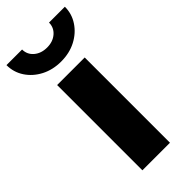

<svg xmlns="http://www.w3.org/2000/svg" viewBox="-282 -786 832 832"><g transform="rotate(-45 134.0 -369.5)"><path d="M48.8 0V-522.5H217.8V0ZM133.3 -582Q82.5 -582 42 -603Q1.5 -624 -22 -659.7Q-45.4 -695.3 -45.4 -738.8H50.3Q50.3 -708 73.7 -688Q97.2 -668 133.3 -668Q168.9 -668 192.1 -688Q215.3 -708 215.3 -738.8H312.5Q312.5 -695.3 288.8 -659.7Q265.1 -624 224.9 -603Q184.6 -582 133.3 -582Z"/></g></svg>

Font: Inter 28pt ExtraBold
Style: Regular
Weight: 800
Designer: Rasmus Andersson
Foundry: rsms
Version: Version 4.001;git-66647c0bb